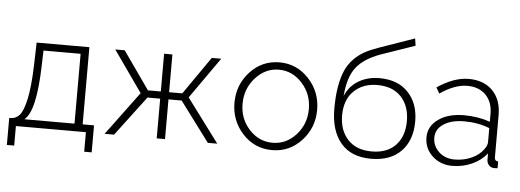

<svg xmlns="http://www.w3.org/2000/svg" viewBox="-54 -901 3183 1175"><g transform="rotate(5 1538.0 -313.5)"><path d="M20 120V-46H28Q61 -46 84 -72.5Q107 -99 123 -175Q139 -251 143 -380L147 -520H471V-46H541V120H495V0H65V120ZM113 -46H421V-475H193L190 -377Q182 -100 113 -46Z M610 0 808 -267 630 -520H688L851 -288H930V-520H981V-288H1062L1223 -520H1281L1103 -267L1302 0H1244L1062 -244H981V0H930V-244H852L668 0Z M1385 -259Q1385 -370 1458.5 -449.5Q1532 -529 1639 -529Q1745 -529 1819 -449.5Q1893 -370 1893 -259Q1893 -149 1819.5 -69.5Q1746 10 1639 10Q1531 10 1458 -69.5Q1385 -149 1385 -259ZM1842 -260Q1842 -352 1782 -418Q1722 -484 1639 -484Q1556 -484 1495.5 -417Q1435 -350 1435 -257Q1435 -165 1494.5 -100Q1554 -35 1638 -35Q1722 -35 1782 -101Q1842 -167 1842 -260Z M2247 10Q2125 10 2061 -65.5Q1997 -141 1997 -276Q1997 -354 2007.5 -413Q2018 -472 2036.5 -513Q2055 -554 2085.5 -585Q2116 -616 2151 -635Q2186 -654 2235 -671L2452 -747L2459 -703L2251 -631Q2150 -595 2103 -535Q2056 -475 2047 -358Q2072 -419 2127.5 -452.5Q2183 -486 2257 -486Q2370 -486 2433.5 -418.5Q2497 -351 2497 -241Q2497 -125 2431.5 -57.5Q2366 10 2247 10ZM2446 -239Q2446 -331 2394 -387Q2342 -443 2247 -443Q2159 -443 2103.5 -389.5Q2048 -336 2048 -239Q2048 -148 2100 -91.5Q2152 -35 2247 -35Q2342 -35 2394 -90Q2446 -145 2446 -239Z M2574 -150Q2574 -219 2634.5 -262Q2695 -305 2792 -305Q2879 -305 2952 -279V-328Q2952 -400 2910 -443Q2868 -486 2796 -486Q2719 -486 2629 -424L2608 -460Q2711 -529 2801 -529Q2894 -529 2948 -474Q3002 -419 3002 -324V-66Q3002 -42 3024 -41V0Q3002 2 2999 1Q2980 -1 2969.5 -14Q2959 -27 2958 -44V-85Q2922 -40 2865.5 -15Q2809 10 2747 10Q2673 10 2623.5 -36Q2574 -82 2574 -150ZM2932 -107Q2952 -132 2952 -154V-240Q2881 -268 2797 -268Q2718 -268 2670 -236.5Q2622 -205 2622 -153Q2622 -102 2660 -66Q2698 -30 2757 -30Q2812 -30 2859.5 -51Q2907 -72 2932 -107Z"/></g></svg>

Font: Raleway-v4020 Light
Style: Regular
Weight: 300
Designer: Matt McInerney, Pablo Impallari, Rodrigo Fuenzalida
Foundry: Matt McInerney, Pablo Impallari, Rodrigo Fuenzalida
Version: Version 4.020;PS 004.020;hotconv 1.0.88;makeotf.lib2.5.64775